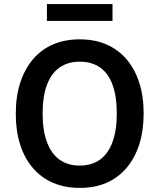

<svg xmlns="http://www.w3.org/2000/svg" viewBox="-20 -907 778 937"><path d="M369 10Q297 10 239.5 -14.5Q182 -39 141 -86.5Q100 -134 78.5 -201Q57 -268 57 -352Q57 -437 79 -504Q101 -571 141.5 -618.5Q182 -666 239.5 -690.5Q297 -715 369 -715Q442 -715 499.5 -690Q557 -665 597 -618.5Q637 -572 659 -505Q681 -438 681 -354Q681 -269 659.5 -202Q638 -135 597 -87Q556 -39 499 -14.5Q442 10 369 10ZM369 -99Q428 -99 468 -128Q508 -157 529 -214Q550 -271 550 -353Q550 -436 529.5 -492.5Q509 -549 468.5 -577.5Q428 -606 370 -606Q311 -606 270.5 -577.5Q230 -549 209 -492.5Q188 -436 188 -352Q188 -271 209 -214Q230 -157 270.5 -128Q311 -99 369 -99ZM209 -805V-887H529V-805Z"/></svg>

Font: Nunito Sans 10pt SemiCondensed
Style: Bold
Weight: 700
Width: 4
Designer: Vernon Adams
Foundry: Vernon Adams
Version: Version 3.101;gftools[0.9.27]